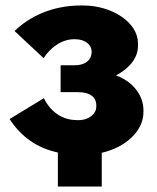

<svg xmlns="http://www.w3.org/2000/svg" viewBox="-20 -552 572 700"><path d="M191 128H351V5C439 -15 503 -75 503 -143V-150C503 -205 464 -255 403 -277C452 -303 483 -341 483 -384V-394C483 -472 386 -532 284 -532H275C169 -532 87 -491 33 -439L139 -340C163 -378 205 -409 250 -409H254C291 -409 314 -388 314 -365V-363C314 -333 291 -314 252 -314H201V-216H264C307 -216 331 -199 331 -168V-162C331 -138 305 -114 267 -114H261C217 -114 169 -135 140 -194L15 -118C58 -52 116 -12 191 4Z"/></svg>

Font: Fixel Display ExtraBold
Style: Regular
Weight: 800
Designer: AlfaBravo + MacPaw
Foundry: Kyrylo Tkachov, Marchela Mozhyna, Serhii Makarenko, Maria Weinstein, Zakhar Kryvoshyya
Version: Version 1.211